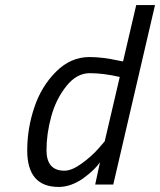

<svg xmlns="http://www.w3.org/2000/svg" viewBox="-20 -738 640 768"><path d="M166 -137.2Q166 -55.2 237.8 -55.2Q267.6 -55.2 307.6 -84.5Q347.7 -113.8 374 -144L398.9 -172.9L459 -430.2Q393.1 -445.3 339.4 -445.3Q286.1 -445.3 245.1 -393.1Q204.1 -341.8 185.1 -272.5Q166 -203.1 166 -137.2ZM214.8 9.8Q88.9 9.8 88.9 -136.2Q88.9 -224.1 117.2 -308.1Q145 -392.1 204.1 -451.2Q263.2 -510.3 338.9 -509.8Q389.6 -509.8 452.1 -496.1L472.2 -492.2L524.9 -717.8H600.1L433.1 0H360.8L379.9 -88.9Q359.9 -59.1 312 -23.9Q262.7 9.8 214.8 9.8Z"/></svg>

Font: TitilliumWeb-Italic
Style: Italic
Weight: 400
Italic angle: -13°
Version: Version 1.001;PS 57.000;hotconv 1.0.70;makeotf.lib2.5.55311